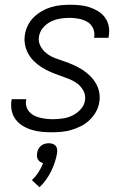

<svg xmlns="http://www.w3.org/2000/svg" viewBox="-20 -548 540 807"><path d="M198 8Q176 8 155 6Q134 4 114 -2Q94 -8 76.5 -18.5Q59 -29 46.5 -45Q34 -61 29.5 -81.5Q25 -102 28 -124L29 -131H90V-127Q87 -113 91 -100Q95 -87 103.5 -77.5Q112 -68 124 -62Q136 -56 149 -53Q162 -50 175.5 -48.5Q189 -47 202 -47Q223 -47 243.5 -50Q264 -53 283.5 -62Q303 -71 318.5 -88Q334 -105 337 -125Q341 -147 331 -166Q321 -185 304.5 -197Q288 -209 269 -216.5Q250 -224 230 -231Q210 -238 191.5 -246Q173 -254 155.5 -265Q138 -276 123.5 -290Q109 -304 99 -322Q89 -340 85 -361Q81 -382 85 -404Q88 -423 97.5 -442Q107 -461 122.5 -476Q138 -491 156.5 -501.5Q175 -512 195 -518Q215 -524 235 -526Q255 -528 275 -528Q296 -528 316.5 -526Q337 -524 356.5 -517.5Q376 -511 393 -500.5Q410 -490 421.5 -474Q433 -458 437 -437.5Q441 -417 437 -396L436 -389H375L376 -393Q379 -413 370.5 -430.5Q362 -448 345.5 -457Q329 -466 310 -469.5Q291 -473 271 -473Q251 -473 231.5 -469.5Q212 -466 193.5 -457Q175 -448 161 -431.5Q147 -415 144 -395Q140 -373 150 -354.5Q160 -336 176 -323.5Q192 -311 212 -303.5Q232 -296 251.5 -289.5Q271 -283 290 -274.5Q309 -266 326 -255Q343 -244 357.5 -230Q372 -216 382.5 -198.5Q393 -181 397 -160Q401 -139 397 -117Q394 -97 383 -77.5Q372 -58 356 -43Q340 -28 320.5 -18Q301 -8 280.5 -2Q260 4 239 6Q218 8 198 8ZM146 239 114 209Q130 194 142 175.5Q154 157 161 137Q154 136 148.5 132Q143 128 139.5 122.5Q136 117 135.5 110Q135 103 136 96Q137 87 141 79Q145 71 152 65Q159 59 168 56.5Q177 54 185 54Q193 54 201 56.5Q209 59 214 65Q219 71 220 79Q221 87 220 96Q213 135 194.5 172.5Q176 210 146 239Z"/></svg>

Font: Iosevka Term Curly Light
Style: Italic
Weight: 300
Italic angle: -9°
Designer: Belleve Invis
Foundry: Belleve Invis
Version: Version 32.3.0